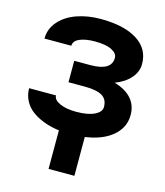

<svg xmlns="http://www.w3.org/2000/svg" viewBox="-137 -823 1009 1175"><g transform="rotate(15 367.0 -235.5)"><path d="M355.5 9.3Q308.1 9.3 263.7 2Q219.2 -5.4 178.2 -21.7Q137.2 -38.1 106.7 -61.5Q76.2 -85 58.1 -120.1Q40 -155.3 40 -197.3H210.4Q210.4 -168.9 251 -150.6Q291.5 -132.3 355.5 -132.3Q428.2 -132.3 470.2 -152.6Q512.2 -172.9 512.2 -204.1Q512.2 -253.4 476.3 -274.2Q440.4 -294.9 366.2 -294.9H263.2V-430.7H366.2Q499 -430.7 499 -512.7Q499 -540.5 462.4 -559.3Q425.8 -578.1 355.5 -578.1Q296.4 -578.1 259.3 -562Q222.2 -545.9 222.2 -515.1H52.2Q52.2 -577.6 94.2 -625Q136.2 -672.4 204.6 -696.3Q272.9 -720.2 355.5 -720.2Q501.5 -720.2 585.4 -668Q669.4 -615.7 669.4 -518.1Q669.4 -469.7 634.3 -429.2Q599.1 -388.7 537.1 -365.2Q608.4 -344.7 645.5 -302.7Q682.6 -260.7 682.6 -199.2Q682.6 -134.3 640.4 -86.7Q598.1 -39.1 524.7 -14.9Q451.2 9.3 355.5 9.3ZM446.3 -39.6V249H282.7V-39.6Z"/></g></svg>

Font: Bert Sans Black
Style: Regular
Weight: 900
Designer: Christian Robertson, Adam Twardoch, & Cristiano Sobral
Foundry: Google
Version: Version 12.135;January 10, 2020;FontCreator 12.0.0.2547 64-b